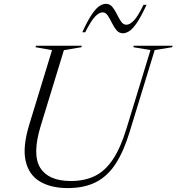

<svg xmlns="http://www.w3.org/2000/svg" viewBox="-20 -948 899 978"><path d="M187 -305.5Q143 -160.5 185 -93.2Q227 -26 341 -26Q411 -26 463.2 -51.5Q515.5 -77 555 -136Q594.5 -195 625 -295.5L746.5 -693L659 -707.5L661.5 -715H859L857 -707.5L768 -693L639.5 -273.5Q609.5 -175.5 568.5 -112.8Q527.5 -50 468.2 -20Q409 10 325 10Q239 10 182.8 -23.8Q126.5 -57.5 110.5 -128.8Q94.5 -200 129 -313L245 -692.5L161 -707.5L163 -715H396.5L394.5 -707.5L305.5 -692.5ZM726.5 -923.5Q698 -861.5 676.2 -830.2Q654.5 -799 637.5 -788.8Q620.5 -778.5 606.5 -778.5Q586.5 -778.5 573.2 -794.5Q560 -810.5 549.8 -831.8Q539.5 -853 528.8 -869Q518 -885 502.5 -885Q485 -885 464.5 -863.8Q444 -842.5 414 -783.5H399Q427.5 -845.5 449.2 -876.8Q471 -908 488 -918.2Q505 -928.5 519.5 -928.5Q539.5 -928.5 552.5 -912.5Q565.5 -896.5 575.8 -875.2Q586 -854 597 -838Q608 -822 624 -822Q641 -822 661.8 -843.2Q682.5 -864.5 711 -923.5Z"/></svg>

Font: Newsreader 72pt Light
Style: Italic
Weight: 300
Italic angle: -17°
Designer: Hugues Gentile
Foundry: Production Type
Version: Version 1.003; ttfautohint (v1.8.3)